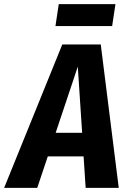

<svg xmlns="http://www.w3.org/2000/svg" viewBox="-68 -908 621 928"><path d="M346 0 336 -152H163L112 0H-48L233 -693H419L506 0ZM201 -266H329L308 -586ZM474 -782H200L216 -888H490Z"/></svg>

Font: Fira Sans Condensed
Style: Bold Italic
Weight: 700
Width: 3
Italic angle: -8°
Designer: Carrois Corporate & Edenspiekermann AG
Foundry: Carrois Corporate GbR & Edenspiekermann AG
Version: Version 4.203